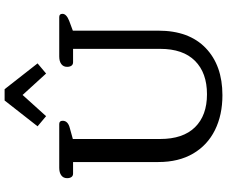

<svg xmlns="http://www.w3.org/2000/svg" viewBox="-96 -876 985 833"><g transform="rotate(-90 396.5 -459.5)"><path d="M401 -854 309 -752 265 -789 377 -932H426L538 -789L494 -752ZM110 -265V-635H60Q50 -635 45 -642Q40 -649 40 -661Q40 -677 52 -686Q64 -695 85 -695H275Q289 -695 289 -680Q289 -657 257 -649L210 -636V-257Q210 -158 261 -106Q312 -54 404 -54Q497 -54 549 -106Q601 -158 601 -257V-635H543Q533 -635 528 -642Q523 -649 523 -661Q523 -677 535 -686Q547 -695 568 -695H739Q753 -695 753 -681Q753 -664 723 -652L680 -636V-265Q680 -132 604.5 -59.5Q529 13 400 13Q314 13 248.5 -19.5Q183 -52 146.5 -114.5Q110 -177 110 -265Z"/></g></svg>

Font: Maitree Medium
Style: Regular
Weight: 500
Designer: CadsonDemak Team
Foundry: CadsonDemak
Version: Version 1.010